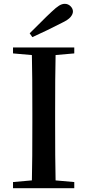

<svg xmlns="http://www.w3.org/2000/svg" viewBox="-20 -983 457 1003"><path d="M135 -809Q165 -838 193.5 -867Q222 -896 249 -921Q273 -944 288.5 -953.5Q304 -963 318 -963Q336 -963 348.5 -950.5Q361 -938 361 -923Q361 -909 348.5 -894Q336 -879 302 -863Q265 -844 227 -825.5Q189 -807 149 -789ZM48 0V-32L195 -45H220L368 -32V0ZM146 0Q148 -85 148.5 -170.5Q149 -256 149 -342V-393Q149 -479 148.5 -564.5Q148 -650 146 -735H271Q269 -651 268.5 -565Q268 -479 268 -393V-343Q268 -257 268.5 -171.5Q269 -86 271 0ZM48 -704V-735H368V-704L220 -691H195Z"/></svg>

Font: Noto Serif SC ExtraLight SemiBold
Style: Regular
Weight: 600
Version: Version 2.002-H1;hotconv 1.1.0;makeotfexe 2.6.0